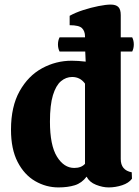

<svg xmlns="http://www.w3.org/2000/svg" viewBox="-20 -805 608 838"><path d="M235 13Q181 13 133.5 -14.5Q86 -42 57 -98Q28 -154 28 -239Q28 -340 65.5 -407Q103 -474 163.5 -507Q224 -540 293 -540Q306 -540 322 -539Q338 -538 354 -536L352 -580H240Q233 -594 233 -611Q233 -628 240 -642H351V-646Q351 -669 338 -682Q325 -695 284 -695V-736Q309 -750 343 -761Q377 -772 410 -778.5Q443 -785 463 -785Q486 -785 496.5 -774.5Q507 -764 507 -739V-642H557Q564 -628 564 -611Q564 -594 557 -580H507V-111Q507 -62 555 -53L556 -25Q542 -6 513 3.5Q484 13 454 13Q428 13 399 1.5Q370 -10 358 -34Q337 -6 306.5 3.5Q276 13 235 13ZM304 -72Q335 -72 351 -90V-440Q330 -469 295 -469Q268 -469 246 -450.5Q224 -432 211 -389.5Q198 -347 198 -274Q198 -171 228.5 -121.5Q259 -72 304 -72Z"/></svg>

Font: Calistoga
Style: Regular
Weight: 400
Designer: Yvonne Schuttler, Eben Sorkin
Foundry: www.sorkintype.com
Version: Version 1.010; ttfautohint (v1.8.4.7-5d5b)